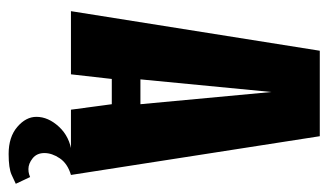

<svg xmlns="http://www.w3.org/2000/svg" viewBox="-182 -450 779 456"><g transform="rotate(90 208.0 -221.5)"><path d="M6 0 100 -591H303L395 0H240L227 -97H167L156 0ZM168 -165H227L198 -476ZM345 148Q305 148 281 127.5Q257 107 257 82Q257 54 280.5 28.5Q304 3 342 -2L395 0Q368 8 355.5 26.5Q343 45 343 63Q343 81 355.5 91Q368 101 381 101Q388 101 393 99.5Q398 98 400 97L416 131Q410 134 394.5 141Q379 148 345 148Z"/></g></svg>

Font: Alumni Sans ExtraBold
Style: Regular
Weight: 800
Designer: Robert E. Leuschke
Foundry: Robert E. Leuschke
Version: Version 1.018